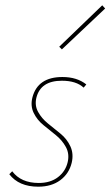

<svg xmlns="http://www.w3.org/2000/svg" viewBox="-20 -700 416 723"><path d="M213 -514 203 -524 365 -680 376 -668ZM124 3Q51 3 15 -44L26 -55Q59 -11 126 -11Q170 -11 198.5 -33Q227 -55 235 -90Q242 -121 228 -146.5Q214 -172 190.5 -191Q167 -210 143.5 -229Q120 -248 107 -274.5Q94 -301 102 -333Q122 -410 215 -410Q270 -410 305 -382L295 -370Q267 -396 213 -396Q133 -396 117 -332Q110 -303 123.5 -278.5Q137 -254 160.5 -235Q184 -216 208 -196.5Q232 -177 245 -149Q258 -121 250 -87Q240 -46 207 -21.5Q174 3 124 3Z"/></svg>

Font: EauTestInfant Thin
Style: Italic
Weight: 250
Italic angle: -12°
Designer: Christian Thalmann (Catharsis Fonts)
Version: Version 0.001;PS 000.001;hotconv 1.0.88;makeotf.lib2.5.64775